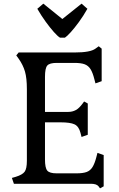

<svg xmlns="http://www.w3.org/2000/svg" viewBox="-20 -1005 650 1050"><path d="M527 25 519 14Q508 0 477 0H56L45 -32L66 -38Q102 -49 114.5 -65.5Q127 -82 127 -126V-517Q127 -578 116.5 -614Q106 -650 82 -684L69 -702L82 -718H388Q474 -718 502 -739L520 -752L536 -739V-561L502 -549L496 -572Q487 -608 475 -627Q463 -646 443 -653.5Q423 -661 387 -661H290Q251 -661 238.5 -646.5Q226 -632 226 -585V-393H353Q376 -393 394.5 -403Q413 -413 432 -439L440 -450L460 -439V-268L426 -256L420 -279Q411 -314 387.5 -325Q364 -336 311 -336H226V-133Q226 -87 238.5 -72Q251 -57 290 -57H398Q434 -57 454 -64.5Q474 -72 486 -91.5Q498 -111 507 -146L513 -169L547 -157V14ZM308 -799Q295 -807 274.5 -830Q254 -853 230 -886Q206 -919 184 -957L217 -985L321 -901L426 -985L458 -957Q436 -918 411.5 -884.5Q387 -851 366.5 -828.5Q346 -806 335 -799Z"/></svg>

Font: Gabriela
Style: Regular
Weight: 400
Designer: Eduardo Rodriguez Tunni
Foundry: Eduardo Rodriguez Tunni
Version: Version 2.001;gftools[0.9.26]